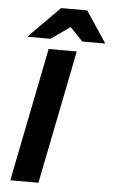

<svg xmlns="http://www.w3.org/2000/svg" viewBox="-58 -894 547 933"><g transform="rotate(5 215.5 -427.5)"><path d="M28.6 0 158.6 -651.8H295.8L165.8 0ZM50 -702.1 201.8 -855.1H328.9L430.6 -702.1H318.2L257.9 -765.7H253.9L163.1 -702.1Z"/></g></svg>

Font: Source Sans 3
Style: Italic
Weight: 200
Italic angle: -11°
Designer: Paul D. Hunt
Foundry: Adobe
Version: Version 3.046;hotconv 1.0.118;makeotfexe 2.5.65603